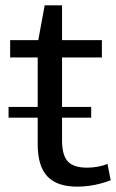

<svg xmlns="http://www.w3.org/2000/svg" viewBox="-20 -690 434 718"><path d="M269 8Q193 8 157 -30.5Q121 -69 121 -150V-528L147 -670H212V-165Q212 -110 233.5 -86.5Q255 -63 306 -63Q325 -63 345 -66.5Q365 -70 382 -77L394 -16Q376 -9 355.5 -3.5Q335 2 313 5Q291 8 269 8ZM18 -540H361V-475H18ZM321 -290V-250H12V-290Z"/></svg>

Font: Pathway Extreme 72pt Medium
Style: Regular
Weight: 500
Designer: Eduardo Rodriguez Tunni
Foundry: Eduardo Rodriguez Tunni
Version: Version 1.001;gftools[0.9.26]